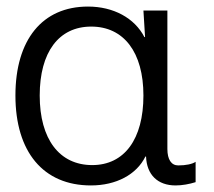

<svg xmlns="http://www.w3.org/2000/svg" viewBox="-20 -552 653 585"><path d="M257 13C334 13 396 -20 423 -75H425C427 -20 460 13 515 13C535 13 557 9 576 3V-59C566 -52 546 -48 523 -48C502 -48 490 -66 490 -98V-520H417L422 -439H420C390 -497 326 -532 248 -532C109 -532 27 -431 27 -261C27 -89 112 13 257 13ZM101 -261C101 -393 159 -471 258 -471C357 -471 417 -393 417 -261C417 -128 359 -49 261 -49C161 -49 101 -128 101 -261Z"/></svg>

Font: Non Bureau Light
Style: Regular
Weight: 300
Designer: Jona Saucedo
Foundry: Non Foundry
Version: Version 1.000;FEAKit 1.0